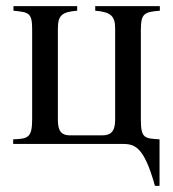

<svg xmlns="http://www.w3.org/2000/svg" viewBox="-20 -470 565 627"><path d="M502 -450H291V-435C342 -431 356 -417 356 -378V-78C356 -39 340 -28 314 -28H209C183 -28 169 -39 169 -78V-376C169 -420 182 -431 232 -435V-450H24V-435C73 -430 85 -429 85 -375V-82C85 -20 72 -17 23 -15V0H374C416 0 448 0 486 137H501V-15C452 -18 440 -18 440 -80V-372C440 -426 451 -431 502 -435Z"/></svg>

Font: XITS Math
Style: Regular
Weight: 400
Designer: MicroPress Inc., with final additions and corrections provided by Coen Hoffman, Elsevier (retired)
Version: Version 1.108